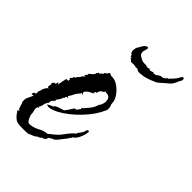

<svg xmlns="http://www.w3.org/2000/svg" viewBox="-172 -652 723 723"><g transform="rotate(45 189.0 -291.0)"><path d="M72 -9Q61 -9 50 -12Q34 -18 18 -45L26 -47L19 -52L11 -77H10Q9 -80 9 -86V-93Q9 -97 14 -107Q19 -117 23 -126L13 -124V-129Q14 -130 16 -134Q17 -137 21 -138Q22 -137 22 -135L24 -137V-142Q24 -146 24.5 -150.5Q25 -155 28 -158Q28 -164 29 -165L30 -169H32V-173L38 -181Q43 -186 44 -186V-187Q43 -186 41 -186Q37 -186 37 -190Q37 -191 38 -192V-197Q39 -198 39 -202Q39 -206 37 -208L44 -216L48 -215L47 -216H49L50 -217L53 -228L58 -220L61 -237Q62 -242 63 -247Q64 -252 65 -257L76 -258V-266H73V-271L78 -276V-275L79 -276V-281L88 -287V-291Q95 -295 100 -305Q103 -312 114 -314H108L109 -315L105 -312V-320H107L108 -322H109L111 -326V-331Q117 -335 123.5 -341Q130 -347 130 -354L134 -357V-361L138 -359L151 -371V-375L159 -380L163 -386Q163 -389 166 -389Q167 -389 170.5 -387.5Q174 -386 176 -385H182Q198 -385 214 -373.5Q230 -362 241 -346Q252 -330 252 -314Q252 -309 255 -304Q256 -301 256.5 -298Q257 -295 257 -291V-287Q257 -283 256 -282Q239 -242 203.5 -205Q168 -168 130 -147Q122 -143 112 -139Q102 -135 92 -135Q89 -135 88 -136L81 -138Q84 -139 90 -143Q92 -144 94 -145Q96 -146 98 -147L104 -150Q106 -150 107 -151L106 -152Q106 -156 111 -156Q117 -160 121 -161L131 -164Q137 -166 141.5 -167.5Q146 -169 146 -173Q150 -176 156 -186Q163 -198 166 -201L175 -203L185 -218L183 -222L191 -226V-230H193Q204 -242 210.5 -251.5Q217 -261 222 -277Q222 -279 225 -279V-280Q231 -292 231 -303Q231 -327 208 -327Q206 -327 203 -328Q199 -328 199 -326H204L199 -322Q194 -320 189.5 -316Q185 -312 185 -305H181Q183 -305 184 -301Q177 -301 174 -297L179 -294Q177 -292 174 -290.5Q171 -289 168 -287Q165 -286 162 -284.5Q159 -283 157 -281Q146 -273 146 -266Q146 -265 147 -264Q148 -263 149.5 -262Q151 -261 153 -259L145 -260Q145 -260 146 -260.5Q147 -261 148 -261Q144 -261 142 -260Q140 -260 142 -258L143 -257Q143 -257 142.5 -257Q142 -257 142 -256Q141 -255 141 -254H139Q135 -249 131.5 -244Q128 -239 126 -234Q122 -225 115 -216L122 -211H115L111 -207V-202L105 -197L107 -196L97 -179L94 -178V-170L83 -158L84 -154H82V-147Q75 -140 73 -129Q72 -119 65 -109H71L63 -104V-101Q62 -100 62 -98Q62 -94 62.5 -91Q63 -88 64 -85Q65 -82 65.5 -79Q66 -76 66 -72Q66 -64 72.5 -51.5Q79 -39 86 -39Q105 -39 124 -49Q142 -60 161 -61L182 -78Q198 -91 210 -109Q223 -127 239 -140H240L238 -142Q241 -146 247 -154Q253 -162 254 -167Q255 -168 255 -171Q255 -173 256 -174Q258 -179 262 -179Q266 -179 266 -174Q266 -171 265 -170Q265 -160 256.5 -141.5Q248 -123 237 -119V-116Q232 -111 227 -102Q220 -93 207.5 -77Q195 -61 187 -61L173 -52V-48Q173 -43 167 -41Q163 -36 157 -37Q154 -31 147 -29Q144 -28 138 -24Q136 -21 128.5 -18Q121 -15 118 -14Q113 -10 106 -9.5Q99 -9 94 -9ZM244 -468Q234 -468 231 -471.5Q228 -475 220 -473Q218 -474 212 -475Q206 -476 195 -475Q192 -474 189 -478Q186 -482 184 -482Q180 -482 182 -489L179 -488H178Q176 -488 176 -492Q176 -496 173 -497L169 -499L170 -500H169Q168 -502 167 -506.5Q166 -511 167 -515Q168 -520 168 -523Q168 -526 176 -538Q186 -559 198 -559Q203 -559 200 -549Q199 -545 197.5 -540.5Q196 -536 196 -531Q196 -529 198 -523Q201 -518 207 -515Q213 -512 218 -509Q218 -509 219 -508.5Q220 -508 221 -508Q221 -507 230.5 -506.5Q240 -506 241 -507Q243 -506 244.5 -504.5Q246 -503 250 -507L251 -502L256 -506L255 -504L256 -505Q259 -508 261 -505Q261 -505 261.5 -504.5Q262 -504 262 -504Q263 -504 263.5 -503.5Q264 -503 265 -503L271 -504L280 -507Q280 -506 282.5 -505Q285 -504 285 -504L289 -507Q289 -505 290 -505Q292 -505 293.5 -506.5Q295 -508 297 -509L304 -514Q307 -516 309.5 -516.5Q312 -517 313 -517H315Q320 -517 328 -523Q333 -531 335 -529.5Q337 -528 340 -534Q342 -536 344.5 -538Q347 -540 350 -544Q352 -546 357 -552.5Q362 -559 362 -560Q368 -573 373 -573Q380 -573 377 -560Q377 -559 374.5 -556Q372 -553 372 -552Q368 -540 360 -528Q355 -522 348.5 -517Q342 -512 337 -507Q329 -500 321.5 -493.5Q314 -487 307 -485Q294 -479 278.5 -474Q263 -469 252 -469Q250 -469 248 -468.5Q246 -468 244 -468Z"/></g></svg>

Font: Water Brush
Style: Regular
Weight: 400
Designer: Robert E. Leuschke
Foundry: Robert E. Leuschke
Version: Version 1.010; ttfautohint (v1.8.4.7-5d5b)